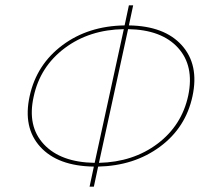

<svg xmlns="http://www.w3.org/2000/svg" viewBox="-20 -688 777 718"><path d="M462 -593Q595 -591 660 -518.5Q725 -446 700 -329Q675 -211 578.5 -139.5Q482 -68 347 -65L331 10H315L331 -65Q196 -67 130.5 -139Q65 -211 91 -329Q117 -447 213.5 -519Q310 -591 446 -593L462 -668H478ZM106 -327Q81 -216 144 -148.5Q207 -81 334 -79L443 -579Q314 -577 222 -508Q130 -439 106 -327ZM684 -331Q707 -442 645.5 -509.5Q584 -577 459 -579L350 -79Q478 -82 569 -150.5Q660 -219 684 -331Z"/></svg>

Font: EauTest Thin
Style: Italic
Weight: 250
Italic angle: -12°
Designer: Christian Thalmann (Catharsis Fonts)
Version: Version 0.001;PS 000.001;hotconv 1.0.88;makeotf.lib2.5.64775